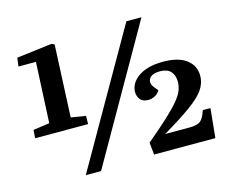

<svg xmlns="http://www.w3.org/2000/svg" viewBox="-102 -866 1216 1020"><g transform="rotate(-15 505.5 -356.0)"><path d="M250 11 670 -723H753L334 11ZM252 -306 333 -293 332 -248H41L44 -293L134 -306L150 -639H54L60 -686L254 -710L270 -703ZM774 -420Q728 -420 713.5 -397Q699 -374 722 -346L739 -325Q729 -307 711.5 -298Q694 -289 676 -289Q644 -289 630.5 -307Q617 -325 617 -347Q617 -396 666 -430.5Q715 -465 801 -465Q886 -465 930 -431.5Q974 -398 974 -343Q974 -301 949 -265.5Q924 -230 867 -189Q810 -148 714 -91H847Q890 -91 908 -105Q926 -119 940 -162H982L966 -1H629L622 -68Q695 -129 740.5 -171.5Q786 -214 810 -243.5Q834 -273 842.5 -296Q851 -319 851 -342Q851 -378 832 -399Q813 -420 774 -420Z"/></g></svg>

Font: Literata 36pt
Style: Bold Italic
Weight: 700
Italic angle: -2°
Designer: Latin by Veronika Burian and Jose Scaglione. Greek by Irene Vlachou. Cyrillic by Vera Evstafieva
Foundry: TypeTogether
Version: Version 3.002